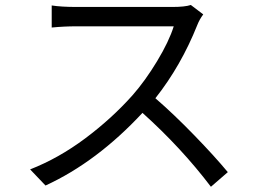

<svg xmlns="http://www.w3.org/2000/svg" viewBox="-20 -710 1017 756"><path d="M780.3 -653.3Q765.6 -633.8 756.8 -611.3Q692.4 -450.2 591.8 -323.2Q664.1 -260.7 744.6 -177.7Q825.2 -94.7 877 -32.2L810.5 25.4Q694.3 -127.9 541 -265.6Q361.3 -72.3 159.2 20.5L98.6 -43Q210.9 -86.9 315.4 -165Q419.9 -243.2 501 -334Q551.8 -391.6 598.6 -469.2Q645.5 -546.9 664.1 -606.4H281.2Q232.4 -606.4 183.6 -601.6V-688.5Q221.7 -682.6 281.2 -682.6H659.2Q708 -682.6 731.4 -690.4Z"/></svg>

Font: Min Sans
Style: Regular
Weight: 400
Designer: Jinseong-Kim, NotoSansCJK, Nunito
Foundry: Jinseong-Kim
Version: Version 1.400;Glyphs 3.1.2 (3151)